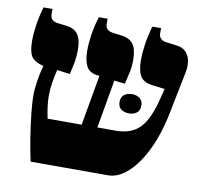

<svg xmlns="http://www.w3.org/2000/svg" viewBox="-74 -726 852 806"><g transform="rotate(10 352.0 -323.5)"><path d="M107 0Q97 -45 88.5 -98.5Q80 -152 75 -199.5Q70 -247 70 -275Q70 -304 75.5 -338.5Q81 -373 90 -405L85 -406Q49 -416 37 -436.5Q25 -457 25 -502Q25 -531 30.5 -568.5Q36 -606 48 -647H86V-625Q86 -596 120 -592L154 -588Q190 -584 205.5 -562Q221 -540 221 -496Q221 -468 216.5 -443.5Q212 -419 205 -391L150 -398Q144 -373 139 -344Q134 -315 134 -286Q134 -264 137.5 -237.5Q141 -211 146 -190H291L329 -405H324Q286 -409 273 -434Q260 -459 260 -501Q260 -531 265.5 -568.5Q271 -606 284 -647H321V-625Q321 -596 356 -592L389 -588Q425 -584 441 -562Q457 -540 457 -496Q457 -468 452 -443.5Q447 -419 440 -391L394 -396L358 -190H436Q503 -190 539.5 -228Q576 -266 599 -362L608 -398L553 -405Q516 -410 502.5 -433Q489 -456 489 -501Q489 -531 494.5 -568.5Q500 -606 512 -647H549V-625Q549 -596 584 -592L624 -587Q652 -584 666.5 -568Q681 -552 684.5 -529Q688 -506 683 -483L649 -313Q631 -218 598 -148Q565 -78 523 -39Q481 0 437 0ZM431 -312Q431 -333 444.5 -343Q458 -353 478 -353Q497 -353 510.5 -343Q524 -333 524 -312Q524 -291 510.5 -281Q497 -271 478 -271Q458 -271 444.5 -281Q431 -291 431 -312Z"/></g></svg>

Font: Noto Serif Hebrew SemiCondensed Black
Style: Regular
Weight: 900
Width: 4
Designer: Monotype Design Team
Foundry: Monotype Imaging Inc.
Version: Version 2.004; ttfautohint (v1.8.4.7-5d5b)